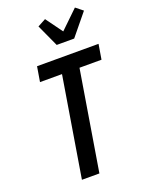

<svg xmlns="http://www.w3.org/2000/svg" viewBox="-179 -1072 871 1156"><g transform="rotate(-20 256.0 -494.5)"><path d="M138 0 243 -639H102L118 -735H512L496 -639H355L250 0ZM273 -815 208 -957 260 -985 338 -878 453 -989 498 -953 385 -815Z"/></g></svg>

Font: Iosevka SS18
Style: Bold Italic
Weight: 700
Italic angle: -9°
Monospace: yes
Designer: Belleve Invis
Foundry: Belleve Invis
Version: Version 25.1.1; ttfautohint (v1.8.4)